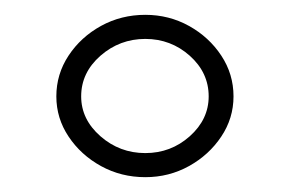

<svg xmlns="http://www.w3.org/2000/svg" viewBox="-20 -830 391 259"><path d="M176 -591Q143.5 -591 116.2 -606Q89 -621 72.5 -645.8Q56 -670.5 56 -700Q56 -730 72.5 -755Q89 -780 116.2 -795Q143.5 -810 176 -810Q208 -810 235 -795Q262 -780 278.5 -755Q295 -730 295 -700Q295 -670.5 278.5 -645.8Q262 -621 235 -606Q208 -591 176 -591ZM176 -623.5Q210.5 -623.5 236 -646.2Q261.5 -669 261.5 -700Q261.5 -732 236 -754.8Q210.5 -777.5 176 -777.5Q141.5 -777.5 115.5 -754.8Q89.5 -732 89.5 -700Q89.5 -669 115.5 -646.2Q141.5 -623.5 176 -623.5Z"/></svg>

Font: Big Shoulders Text Thin Light
Style: Regular
Weight: 300
Version: Version 2.002